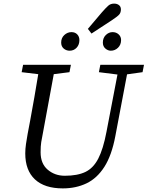

<svg xmlns="http://www.w3.org/2000/svg" viewBox="-20 -1029 818 1064"><path d="M528 -629 536 -670H778L770 -629L684 -617L619 -274Q599 -168 558.5 -104.5Q518 -41 459.5 -13Q401 15 328 15Q227 15 173.5 -35Q120 -85 120 -179Q120 -204 124 -231Q128 -258 133 -286L147 -360Q171 -489 192 -618L100 -629L108 -670H373L365 -629L278 -618L216 -282Q212 -263 208.5 -241.5Q205 -220 205 -185Q205 -122 244.5 -88.5Q284 -55 339 -55Q409 -55 453 -76Q497 -97 524.5 -150Q552 -203 570 -298L631 -616ZM366 -748Q347 -748 333 -760Q319 -772 319 -793Q319 -819 336.5 -835Q354 -851 376 -851Q396 -851 408 -838.5Q420 -826 420 -807Q420 -781 404.5 -764.5Q389 -748 366 -748ZM487 -843 467 -869 545 -961Q567 -986 580 -997.5Q593 -1009 612 -1009Q629 -1009 639.5 -1000.5Q650 -992 650 -977Q650 -960 641.5 -949.5Q633 -939 603 -919ZM594 -748Q578 -748 564 -760Q550 -772 550 -793Q550 -819 566.5 -835Q583 -851 604 -851Q624 -851 637.5 -838.5Q651 -826 651 -807Q651 -781 634 -764.5Q617 -748 594 -748Z"/></svg>

Font: Source Serif Pro
Style: Italic
Weight: 400
Italic angle: -12°
Designer: Frank Grießhammer
Foundry: Adobe Systems Incorporated
Version: Version 3.001;hotconv 1.0.111;makeotfexe 2.5.65597